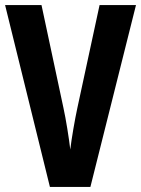

<svg xmlns="http://www.w3.org/2000/svg" viewBox="-20 -734 554 754"><path d="M514 -714H371L284 -311C274 -265 261 -190 256 -147C251 -190 239 -266 229 -311L143 -714H0L176 0H335Z"/></svg>

Font: Noto Sans Thai Looped ExtraCondensed
Style: Bold
Weight: 700
Width: 2
Designer: Sasikarn Vongin, Ben Mitchell
Foundry: The Fontpad Ltd
Version: Version 1.001